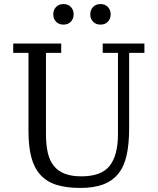

<svg xmlns="http://www.w3.org/2000/svg" viewBox="-20 -912 775 944"><path d="M375 12Q307 12 258.5 -3Q210 -18 179 -52Q148 -86 134 -139Q120 -192 120 -269V-652H45V-698H281V-652H206V-253Q206 -200 215 -161Q224 -122 244.5 -96.5Q265 -71 298 -58Q331 -45 380 -45Q478 -45 519 -96.5Q560 -148 560 -253V-652H485V-698H690V-652H615V-282Q615 -206 603 -150.5Q591 -95 562.5 -59Q534 -23 488 -5.5Q442 12 375 12ZM292 -791Q269 -791 255.5 -805.5Q242 -820 242 -840V-843Q242 -863 255.5 -877.5Q269 -892 292 -892Q315 -892 328.5 -877.5Q342 -863 342 -843V-840Q342 -820 328.5 -805.5Q315 -791 292 -791ZM474 -791Q451 -791 437.5 -805.5Q424 -820 424 -840V-843Q424 -863 437.5 -877.5Q451 -892 474 -892Q497 -892 510.5 -877.5Q524 -863 524 -843V-840Q524 -820 510.5 -805.5Q497 -791 474 -791Z"/></svg>

Font: IBM Plex Serif
Style: Regular
Weight: 400
Designer: Mike Abbink, Paul van der Laan, Pieter van Rosmalen
Foundry: Bold Monday
Version: Version 3.001